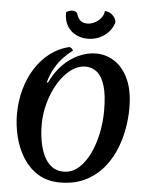

<svg xmlns="http://www.w3.org/2000/svg" viewBox="-68 -1130 938 1209"><g transform="rotate(5 401.0 -525.0)"><path d="M357 25Q276 25 218 -11Q160 -47 122.5 -106.5Q85 -166 67.5 -237.5Q50 -309 50 -379Q50 -462 70.5 -536.5Q91 -611 129 -671Q167 -731 221 -772.5Q275 -814 342 -830Q350 -829 357.5 -822.5Q365 -816 366 -809Q337 -788 308.5 -758Q280 -728 257 -688Q234 -648 220 -597L227 -594Q259 -663 305.5 -709.5Q352 -756 406 -780Q460 -804 513 -804Q577 -804 631 -769Q685 -734 718.5 -662Q752 -590 752 -479Q752 -409 738 -337Q724 -265 694.5 -200Q665 -135 618.5 -84.5Q572 -34 507 -4.5Q442 25 357 25ZM373 -45Q426 -45 467 -80.5Q508 -116 536.5 -174.5Q565 -233 580 -305Q595 -377 595 -450Q595 -549 577 -607Q559 -665 527.5 -690.5Q496 -716 457 -716Q406 -716 361.5 -682Q317 -648 283 -591.5Q249 -535 230 -466.5Q211 -398 211 -330Q211 -272 220.5 -220.5Q230 -169 249.5 -129.5Q269 -90 299.5 -67.5Q330 -45 373 -45ZM302 -1046Q310 -1052 320.5 -1056Q331 -1060 342 -1060Q360 -1060 372 -1047Q380 -1017 396.5 -1002Q413 -987 441 -987Q464 -987 487 -998.5Q510 -1010 526.5 -1030Q543 -1050 545 -1075Q564 -1075 580.5 -1065Q597 -1055 607 -1040Q617 -1025 617 -1009Q606 -972 581 -946Q556 -920 523 -906Q490 -892 451 -892Q414 -892 379.5 -908Q345 -924 323.5 -958Q302 -992 302 -1046Z"/></g></svg>

Font: Merienda
Style: Bold
Weight: 700
Designer: Eduardo Rodriguez Tunni
Foundry: Eduardo Rodriguez Tunni
Version: Version 2.001